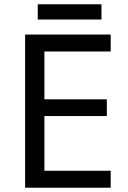

<svg xmlns="http://www.w3.org/2000/svg" viewBox="-20 -875 596 895"><path d="M453 -855H156V-784H453ZM496 0V-79H187V-334H478V-412H187V-635H496V-714H97V0Z"/></svg>

Font: Noto Sans Brahmi
Style: Regular
Weight: 400
Designer: Monotype Design Team
Foundry: Monotype Imaging Inc.
Version: Version 2.004